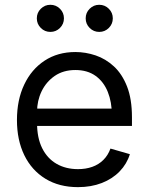

<svg xmlns="http://www.w3.org/2000/svg" viewBox="-20 -770 620 802"><path d="M305.7 11.7Q227.1 11.7 169.7 -23.4Q112.3 -58.6 81.5 -121.8Q50.8 -185.1 50.8 -268.6Q50.8 -352.5 81.1 -416.5Q111.3 -480.5 166.3 -516.6Q221.2 -552.7 294.9 -552.7Q337.4 -552.7 379.4 -538.6Q421.4 -524.4 455.8 -492.7Q490.2 -460.9 510.7 -408.7Q531.2 -356.4 531.2 -280.3V-244.1H110.4V-316.4H485.8L447.3 -289.1Q447.3 -343.8 430.2 -386.2Q413.1 -428.7 379.2 -453.1Q345.2 -477.5 294.9 -477.5Q244.6 -477.5 208.7 -452.9Q172.9 -428.2 153.8 -388.7Q134.8 -349.1 134.8 -303.7V-255.9Q134.8 -193.8 156.2 -150.9Q177.7 -107.9 216.3 -85.7Q254.9 -63.5 305.7 -63.5Q338.4 -63.5 365.2 -73Q392.1 -82.5 411.6 -101.8Q431.2 -121.1 441.4 -149.4L522.5 -126Q509.8 -85 479.7 -54Q449.7 -22.9 405.3 -5.6Q360.8 11.7 305.7 11.7ZM394.5 -636.7Q371.1 -636.7 354.5 -653.3Q337.9 -669.9 337.9 -693.4Q337.9 -716.8 354.5 -733.4Q371.1 -750 394.5 -750Q418 -750 434.6 -733.4Q451.2 -716.8 451.2 -693.4Q451.2 -669.9 434.6 -653.3Q418 -636.7 394.5 -636.7ZM190.4 -636.7Q167 -636.7 150.4 -653.3Q133.8 -669.9 133.8 -693.4Q133.8 -716.8 150.4 -733.4Q167 -750 190.4 -750Q213.9 -750 230.5 -733.4Q247.1 -716.8 247.1 -693.4Q247.1 -669.9 230.5 -653.3Q213.9 -636.7 190.4 -636.7Z"/></svg>

Font: Inter V
Style: Weight 400 Optical size 14.0
Weight: 400
Designer: Rasmus Andersson
Foundry: rsms
Version: Version 4.000;git-4fc901f